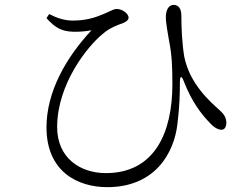

<svg xmlns="http://www.w3.org/2000/svg" viewBox="-20 -738 1040 793"><path d="M172 -663C211 -619 239 -609 280 -607C311 -606 335 -609 358 -613C253 -501 172 -359 172 -212C172 -29 301 35 423 35C621 35 700 -107 713 -228C722 -298 723 -359 723 -397C723 -426 730 -428 740 -400C773 -316 812 -266 848 -229C864 -211 882 -202 895 -202C909 -202 915 -217 915 -231C914 -256 902 -269 889 -281C846 -320 764 -391 741 -504C732 -558 729 -624 729 -674C729 -700 719 -717 698 -718C679 -718 665 -701 665 -667C665 -640 674 -597 678 -571C690 -512 692 -461 692 -390C692 -189 618 -23 417 -23C312 -23 216 -85 216 -213C216 -391 342 -547 402 -596C433 -624 465 -634 489 -643C505 -650 511 -657 511 -666C511 -680 487 -701 462 -701C450 -701 443 -695 410 -681C373 -665 334 -653 281 -653C247 -653 216 -663 183 -680Z"/></svg>

Font: Noto Serif KR Light
Style: Regular
Weight: 300
Designer: Ryoko NISHIZUKA 西塚涼子 (kana & ideographs); Frank Grießhammer (Latin, Greek & Cyrillic); Wenlong ZHANG 张文龙 (bopomofo); San
Foundry: Adobe
Version: Version 2.001;hotconv 1.1.0;makeotfexe 2.6.0